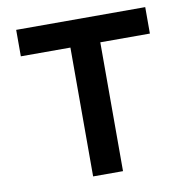

<svg xmlns="http://www.w3.org/2000/svg" viewBox="-81 -802 864 880"><g transform="rotate(-10 351.5 -361.5)"><path d="M421.1 0V-599.6H651.9V-722.7H51.3V-599.6H282V0Z"/></g></svg>

Font: Giphurs
Style: Regular
Weight: 400
Version: Version 2.010